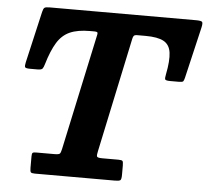

<svg xmlns="http://www.w3.org/2000/svg" viewBox="-53 -806 933 863"><g transform="rotate(5 413.5 -375.0)"><path d="M113.5 -23.5Q113.5 -8.5 117 -4.2Q120.5 0 135 0H496.5Q515.5 0 520.8 -4.2Q526 -8.5 526 -28.5V-70.5Q526 -86.5 522.8 -90.8Q519.5 -95 504 -95H431Q408.5 -95 406.8 -101.5Q405 -108 409 -125L518.5 -641Q520.5 -651 524.2 -655.5Q528 -660 540.5 -660H577Q632 -660 659 -645.2Q686 -630.5 691 -594.8Q696 -559 683.5 -496Q680 -479.5 681.8 -473.5Q683.5 -467.5 705.5 -467.5H744.5Q760.5 -467.5 763.8 -471.8Q767 -476 770 -488L824 -718.5Q829 -740 824.5 -745Q820 -750 796 -750H137Q118.5 -750 113.2 -746Q108 -742 104.5 -727L51 -494.5Q47.5 -479 49.8 -473.2Q52 -467.5 72.5 -467.5H106.5Q124 -467.5 128.8 -473.5Q133.5 -479.5 137.5 -493.5Q156 -556 178.5 -592.5Q201 -629 236 -644.5Q271 -660 326.5 -660H346Q356 -660 359 -657.5Q362 -655 360.5 -647.5L247.5 -121Q244 -104.5 239.8 -99.8Q235.5 -95 215 -95H133Q120.5 -95 117 -91.8Q113.5 -88.5 113.5 -76Z"/></g></svg>

Font: Besley
Style: Bold Italic
Weight: 700
Italic angle: -13°
Designer: Owen Earl
Foundry: indestructible type*
Version: Version 2.001